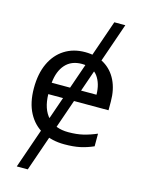

<svg xmlns="http://www.w3.org/2000/svg" viewBox="-140 -841 844 1130"><g transform="rotate(15 282.0 -276.0)"><path d="M479 -760 144 208H77L412 -760ZM292 -546Q361 -546 410.5 -516Q460 -486 486.5 -431.5Q513 -377 513 -304V-251H146Q148 -160 192.5 -112.5Q237 -65 317 -65Q368 -65 407.5 -74.5Q447 -84 489 -102V-25Q448 -7 408 1.5Q368 10 313 10Q237 10 178.5 -21Q120 -52 87.5 -113.5Q55 -175 55 -264Q55 -352 84.5 -415Q114 -478 167.5 -512Q221 -546 292 -546ZM291 -474Q228 -474 191.5 -433.5Q155 -393 148 -321H421Q420 -389 389 -431.5Q358 -474 291 -474Z"/></g></svg>

Font: Noto Sans IKEA
Style: Regular
Weight: 400
Designer: Monotype Design Team
Foundry: Monotype Imaging Inc.
Version: Version 2.001